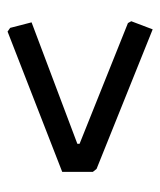

<svg xmlns="http://www.w3.org/2000/svg" viewBox="23 -530 433 520"><g transform="rotate(90 240.0 -269.5)"><path d="M59 -466 437 -314 445 -304V-221L65 -73L55 -80L40 -138L369 -262V-268L42 -399L37 -408Z"/></g></svg>

Font: Alegreya Sans SC Medium
Style: Regular
Weight: 500
Designer: Juan Pablo del Peral
Foundry: Huerta Tipografica
Version: Version 2.001;PS 002.001;hotconv 1.0.88;makeotf.lib2.5.64775